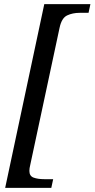

<svg xmlns="http://www.w3.org/2000/svg" viewBox="-20 -780 457 928"><path d="M5 128 194 -760H417L408 -718H365Q331 -718 304.5 -705.5Q278 -693 268 -646L126 18Q122 34 122 46Q122 71 142.5 78.5Q163 86 194 86H237L228 128Z"/></svg>

Font: NotoSerif-Italic
Style: Regular
Weight: 400
Italic angle: -12°
Designer: Monotype Design Team
Foundry: Monotype Imaging Inc.
Version: Version 2.007; ttfautohint (v1.8) -l 8 -r 50 -G 200 -x 14 -D